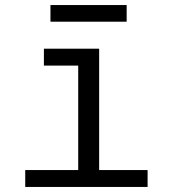

<svg xmlns="http://www.w3.org/2000/svg" viewBox="-20 -741 690 761"><path d="M290 0V-548H373V0ZM80 0V-67H565V0ZM154 -481V-548H332V-481ZM180 -655V-721H482V-655Z"/></svg>

Font: Azeret Mono Light
Style: Regular
Weight: 300
Designer: Martin Vácha
Foundry: Displaay
Version: Version 1.002